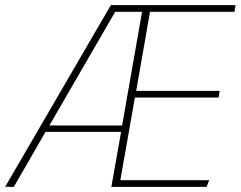

<svg xmlns="http://www.w3.org/2000/svg" viewBox="-31 -730 940 750"><path d="M-11 0 402 -710H889L885 -684H555L501 -375H827L823 -349H496L439 -26H786L776 0H404L442 -215H147L23 0ZM162 -240H446L524 -684H419Z"/></svg>

Font: Livvic Thin
Style: Italic
Weight: 250
Italic angle: -10°
Designer: Jacques Le Bailly, Baron von Fonthausen
Version: Version 1.001; ttfautohint (v1.8.2)